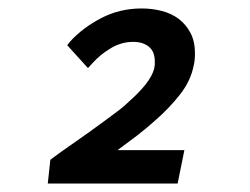

<svg xmlns="http://www.w3.org/2000/svg" viewBox="-20 -814 590 454"><path d="M99 -436 104 -440Q127 -457 149.5 -472.5Q172 -488 190 -501Q204 -511 215.5 -519.5Q227 -528 238 -536Q250 -545 262 -554Q274 -563 285 -574Q308 -594 324 -614Q340 -634 345 -653Q345 -658 346 -660V-669Q346 -692 332 -703.5Q318 -715 295 -715Q267 -715 242 -700Q217 -685 199 -665L188 -653L139 -707L146 -716Q175 -748 219 -771Q263 -794 315 -794Q340 -794 363 -788Q386 -782 403 -769Q420 -756 430.5 -736Q441 -716 441 -688Q441 -670 438 -659Q431 -623 406 -591Q381 -559 349 -531Q327 -511 303.5 -493Q280 -475 258 -459H416L400 -380H93Z"/></svg>

Font: Codetta
Style: Bold Italic
Weight: 700
Italic angle: -11°
Designer: Ulrich Proeller
Foundry: PROSA GmbH
Version: Version 2.00;September 29, 2018;FontCreator 11.5.0.2427 64-b